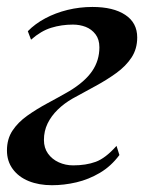

<svg xmlns="http://www.w3.org/2000/svg" viewBox="-24 -536 424 566"><path d="M129 10Q90.5 10 60.5 -2.2Q30.5 -14.5 13.5 -37.8Q-3.5 -61 -3.5 -92.5Q-3.5 -126.5 13 -151.2Q29.5 -176 56.8 -195.2Q84 -214.5 116.2 -231.8Q148.5 -249 180.5 -267.5Q226 -295 247.5 -326.2Q269 -357.5 269 -396.5Q269 -420 257.5 -435Q246 -450 228.5 -456.8Q211 -463.5 191 -463.5Q157.5 -463.5 127.2 -454.2Q97 -445 67.5 -419L58 -444Q79.5 -466 109.5 -482Q139.5 -498 175.2 -506.8Q211 -515.5 248.5 -515.5Q310 -515.5 345.2 -492.2Q380.5 -469 380.5 -425.5Q380.5 -392 363.8 -366.5Q347 -341 319 -320.8Q291 -300.5 257.2 -282.2Q223.5 -264 190 -245.5Q165.5 -231.5 146.2 -212.8Q127 -194 116.2 -171.8Q105.5 -149.5 105.5 -123.5Q105.5 -100 117.5 -83.2Q129.5 -66.5 149.2 -57.5Q169 -48.5 191.5 -48.5Q229.5 -48.5 258.2 -59Q287 -69.5 319.5 -106L328 -79Q303.5 -46 270.5 -26.5Q237.5 -7 201.2 1.5Q165 10 129 10Z"/></svg>

Font: Merriweather 144pt Medium
Style: Italic
Weight: 500
Italic angle: -7.8°
Version: Version 2.101